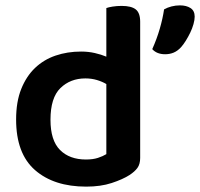

<svg xmlns="http://www.w3.org/2000/svg" viewBox="-20 -680 745 715"><path d="M502 -92Q502 -69 492 -55Q482 -41 462 -28Q437 -12 396 1.5Q355 15 301 15Q181 15 110.5 -46.5Q40 -108 40 -235Q40 -301 59 -348.5Q78 -396 110.5 -427Q143 -458 187 -473Q231 -488 282 -488Q309 -488 333 -482.5Q357 -477 376 -469V-650Q384 -653 399.5 -655.5Q415 -658 433 -658Q469 -658 485.5 -645Q502 -632 502 -599ZM376 -367Q361 -376 341 -382Q321 -388 298 -388Q242 -388 205 -352Q168 -316 168 -234Q168 -157 203.5 -121.5Q239 -86 300 -86Q326 -86 344.5 -92Q363 -98 376 -106ZM654 -504Q641 -490 626.5 -484Q612 -478 595 -478Q564 -478 547 -497Q564 -535 575 -573Q586 -611 591 -645Q603 -652 618.5 -656Q634 -660 650 -660Q674 -660 689.5 -650Q705 -640 705 -618Q705 -606 700.5 -590Q696 -574 688.5 -558.5Q681 -543 672 -528.5Q663 -514 654 -504Z"/></svg>

Font: Baloo 2 SemiBold
Style: Regular
Weight: 600
Designer: Sarang Kulkarni and Ek Type
Foundry: Ek Type
Version: Version 1.640;hotconv 1.0.111;makeotfexe 2.5.65597; ttfautoh